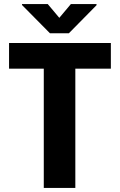

<svg xmlns="http://www.w3.org/2000/svg" viewBox="-20 -922 589 942"><path d="M349.6 -710.9V0H194.8V-710.9ZM523.9 -710.9V-585H24.4V-710.9ZM214.4 -901.9 271 -834.5 327.6 -901.9H453.6V-896.5L317.9 -758.8H225.1L87.9 -897.5V-901.9Z"/></svg>

Font: Roboto Condensed ExtraBold
Style: Regular
Weight: 800
Designer: Christian Robertson
Foundry: Google
Version: Version 3.008; 2023